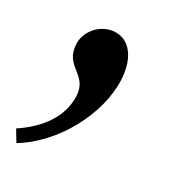

<svg xmlns="http://www.w3.org/2000/svg" viewBox="-80 -178 406 437"><g transform="rotate(20 123.5 40.5)"><path d="M-8 167 4 198C93 164 168 68 179 -19C187 -84 158 -117 121 -117C86 -117 58 -89 55 -60C48 -3 102 -5 96 50C89 103 49 142 -8 167Z"/></g></svg>

Font: TPK Tissa Web
Style: Italic
Weight: 400
Italic angle: -7°
Designer: Jacques Le Bailly, Suppakit Chalermlarp | Katatrad Co.,Ltd.
Foundry: Jacques Le Bailly, Cadson Demak Co.,Ltd.
Version: Version 5.000;Glyphs 3.1.2 (3151)